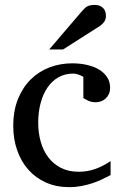

<svg xmlns="http://www.w3.org/2000/svg" viewBox="-20 -753 506 785"><path d="M432.1 -37.1Q415 -28.3 396.2 -19.3Q377.4 -10.3 356.2 -3.4Q335 3.4 311.8 7.8Q288.6 12.2 263.2 12.2Q210.4 12.2 168.2 -6.6Q126 -25.4 96.2 -58.8Q66.4 -92.3 50.3 -138.2Q34.2 -184.1 34.2 -237.8Q34.2 -300.8 53.7 -348.6Q73.2 -396.5 106.4 -429Q139.6 -461.4 183.3 -477.8Q227.1 -494.1 274.9 -494.1Q307.6 -494.1 336.2 -487.5Q364.7 -481 385.5 -468.3Q406.2 -455.6 418.2 -437Q430.2 -418.5 430.2 -394Q430.2 -379.4 425 -368.4Q419.9 -357.4 411.6 -349.9Q403.3 -342.3 392.8 -338.6Q382.3 -335 371.1 -335Q354.5 -335 342.3 -340.6Q330.1 -346.2 320.8 -352.1V-439Q310.5 -444.8 299.6 -448.5Q288.6 -452.1 278.8 -452.1Q245.6 -452.1 219 -437Q192.4 -421.9 174.1 -395Q155.8 -368.2 146 -331.3Q136.2 -294.4 136.2 -251Q136.2 -209.5 146.7 -172.9Q157.2 -136.2 178 -109.1Q198.7 -82 229.7 -66.4Q260.7 -50.8 301.8 -50.8Q336.9 -50.8 368.4 -61.8Q399.9 -72.8 432.1 -94.2ZM413.1 -688Q413.1 -674.3 406.5 -664.6Q399.9 -654.8 390.1 -647.9L237.8 -550.8H181.2L314 -706.1Q319.8 -712.4 324.7 -717.5Q329.6 -722.7 335.4 -726.1Q341.3 -729.5 348.9 -731.2Q356.4 -732.9 367.2 -732.9Q380.4 -732.9 389.2 -728.8Q397.9 -724.6 403.3 -718.3Q408.7 -711.9 410.9 -703.9Q413.1 -695.8 413.1 -688Z"/></svg>

Font: Charis SIL
Style: Regular
Weight: 400
Foundry: SIL International
Version: Version 4.112